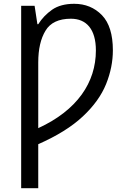

<svg xmlns="http://www.w3.org/2000/svg" viewBox="-20 -745 662 1005"><path d="M368.2 -725.1C321.3 -725.1 282.7 -714.8 252.9 -694.3C223.1 -673.3 198.7 -647.9 180.2 -618.2H175.8L161.1 -714.8H90.8V240.2H180.2V9.8C278.8 -33.7 356.4 -82 413.6 -135.7C470.7 -189 511.2 -245.6 535.2 -304.7C559.1 -363.8 570.8 -422.9 570.8 -481.9C570.8 -564.5 551.8 -626 513.7 -665.5C475.1 -705.1 426.8 -725.1 368.2 -725.1ZM351.1 -647C432.6 -647 481.9 -591.8 481.9 -481C481.9 -313.5 384.3 -168 180.2 -74.2V-418C180.2 -487.3 192.9 -543 218.3 -584.5C243.2 -626 287.6 -647 351.1 -647Z"/></svg>

Font: Avrile Sans
Style: Regular
Weight: 400
Designer: Monotype Design Team, Google (font), Stefan Peev (BGR Cyrillic), Cristiano Sobral (main changes)
Foundry: The Avrile Sans Project Authors
Version: Version 3.110